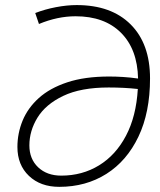

<svg xmlns="http://www.w3.org/2000/svg" viewBox="-20 -723 626 753"><path d="M212.4 9.8Q138.7 9.8 93.5 -33.2Q48.3 -76.2 48.3 -146.5Q48.3 -200.2 68.6 -249.8Q88.9 -299.3 132.1 -338.4Q175.3 -377.4 243.7 -400.1Q312 -422.9 408.2 -422.9Q434.1 -422.9 462.4 -421.1Q490.7 -419.4 521.5 -415Q519 -530.3 454.3 -594.7Q389.6 -659.2 276.4 -659.2Q205.6 -659.2 132.8 -628.9L118.2 -671.9Q155.8 -686.5 199 -694.8Q242.2 -703.1 280.8 -703.1Q416.5 -703.1 492.4 -627.2Q568.4 -551.3 568.4 -415.5Q568.4 -282.2 522.9 -187Q477.5 -91.8 397.2 -41Q316.9 9.8 212.4 9.8ZM520.5 -374Q467.3 -379.9 406.2 -379.9Q296.9 -379.9 228 -346.9Q159.2 -314 127.2 -262Q95.2 -210 95.2 -152.8Q95.2 -99.6 129.6 -66.9Q164.1 -34.2 220.2 -34.2Q302.7 -34.2 368.4 -74.5Q434.1 -114.7 474.1 -190.7Q514.2 -266.6 520.5 -374Z"/></svg>

Font: CaskaydiaCove NF ExtraLight
Style: Italic
Weight: 200
Italic angle: -10°
Designer: Aaron Bell
Foundry: Saja Typeworks
Version: Version 2111.001; VTT 6.35;Nerd Fonts 3.2.1